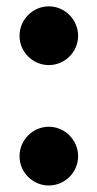

<svg xmlns="http://www.w3.org/2000/svg" viewBox="-20 -560 298 590"><path d="M40 -450C40 -400.5 80.5 -360 130 -360C179.5 -360 220 -400.5 220 -450C220 -499.5 179.5 -540.5 130 -540.5C80.5 -540.5 40 -499.5 40 -450ZM40 -80C40 -30.5 80.5 10 130 10C179.5 10 220 -30.5 220 -80C220 -129.5 179.5 -170.5 130 -170.5C80.5 -170.5 40 -129.5 40 -80Z"/></svg>

Font: Bodoni* 16pt
Style: Bold
Weight: 700
Version: Version 2.3